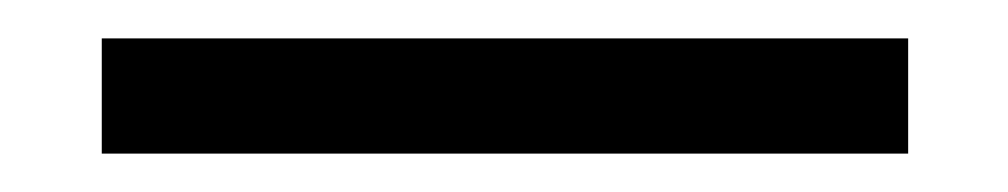

<svg xmlns="http://www.w3.org/2000/svg" viewBox="-20 -20 525 100"><path d="M33 60H453V0H33Z"/></svg>

Font: Unageo Variable
Style: Regular
Weight: 300
Designer: Richard Sepsi
Foundry: Richard Sepsi
Version: Version 2.200